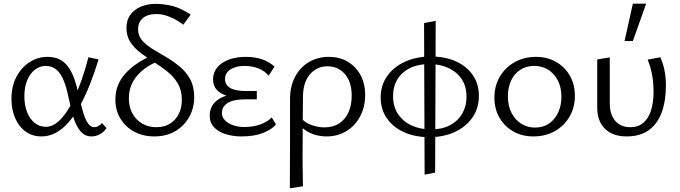

<svg xmlns="http://www.w3.org/2000/svg" viewBox="-20 -731 3686 1040"><path d="M205 8Q155 8 118.5 -18.5Q82 -45 62 -91.5Q42 -138 42 -195Q42 -264 69 -315Q96 -366 140.5 -394.5Q185 -423 237 -423Q278 -423 306 -407.5Q334 -392 352.5 -364.5Q371 -337 383.5 -301.5Q396 -266 404 -226Q417 -170 428.5 -129Q440 -88 455 -65Q470 -42 491 -42Q501 -42 512.5 -48Q524 -54 532 -65L557 -37Q545 -18 523 -5Q501 8 475 8Q446 8 426 -10Q406 -28 392 -58Q378 -88 369 -125.5Q360 -163 351 -204Q341 -254 326 -292.5Q311 -331 287 -352.5Q263 -374 227 -374Q197 -374 170.5 -354.5Q144 -335 128 -298Q112 -261 112 -209Q112 -162 126.5 -124.5Q141 -87 167.5 -65.5Q194 -44 229 -44Q256 -44 282 -62Q308 -80 332.5 -113.5Q357 -147 379.5 -194Q402 -241 422 -298Q442 -355 459 -421L514 -409Q492 -338 467.5 -275.5Q443 -213 414.5 -161Q386 -109 353.5 -71Q321 -33 284 -12.5Q247 8 205 8Z M816 8Q755 8 707.5 -17.5Q660 -43 632.5 -88Q605 -133 605 -192Q605 -235 619.5 -270Q634 -305 658.5 -332Q683 -359 711.5 -379.5Q740 -400 769 -414.5Q798 -429 822 -437L850 -404Q803 -388 763.5 -359Q724 -330 701 -290Q678 -250 678 -199Q678 -151 697.5 -116Q717 -81 750.5 -61.5Q784 -42 827 -42Q871 -42 901.5 -61.5Q932 -81 948.5 -114.5Q965 -148 965 -189Q965 -242 943 -279Q921 -316 887 -343Q853 -370 815 -394Q777 -418 743 -443.5Q709 -469 687 -501.5Q665 -534 665 -581Q665 -621 685.5 -650Q706 -679 742 -694.5Q778 -710 823 -710Q869 -710 914.5 -698.5Q960 -687 1013 -652L973 -597Q936 -625 898.5 -640Q861 -655 828 -655Q780 -655 754 -633Q728 -611 728 -572Q728 -537 750.5 -511.5Q773 -486 807.5 -465Q842 -444 880.5 -421.5Q919 -399 953.5 -370.5Q988 -342 1010 -302Q1032 -262 1032 -205Q1032 -146 1005 -97.5Q978 -49 929.5 -20.5Q881 8 816 8Z M1288 8Q1243 8 1203.5 -4Q1164 -16 1140 -41Q1116 -66 1116 -105Q1116 -161 1163.5 -193Q1211 -225 1300 -225V-200Q1252 -200 1214.5 -210.5Q1177 -221 1155.5 -243Q1134 -265 1134 -301Q1134 -338 1156.5 -365.5Q1179 -393 1219.5 -408Q1260 -423 1310 -423Q1362 -423 1400.5 -409.5Q1439 -396 1467 -370L1435 -321Q1415 -346 1381 -360Q1347 -374 1304 -374Q1276 -374 1252 -366Q1228 -358 1213.5 -342.5Q1199 -327 1199 -302Q1199 -271 1227 -254.5Q1255 -238 1310 -238H1371V-193H1310Q1242 -193 1212 -172.5Q1182 -152 1182 -119Q1182 -97 1198 -80Q1214 -63 1241.5 -53Q1269 -43 1304 -43Q1350 -43 1389 -56.5Q1428 -70 1452 -95L1475 -57Q1454 -31 1406.5 -11.5Q1359 8 1288 8Z M1550 289Q1550 227 1550.5 165.5Q1551 104 1551 44Q1551 -16 1551 -76Q1551 -136 1551 -193Q1551 -264 1578.5 -315.5Q1606 -367 1653.5 -395Q1701 -423 1761 -423Q1820 -423 1864 -396.5Q1908 -370 1933 -324Q1958 -278 1958 -216Q1958 -153 1931.5 -102Q1905 -51 1857.5 -21.5Q1810 8 1749 8Q1700 8 1659 -11Q1618 -30 1596 -65L1615 -87Q1635 -65 1669.5 -53Q1704 -41 1737 -41Q1785 -41 1818 -63Q1851 -85 1868 -123.5Q1885 -162 1885 -212Q1885 -287 1848.5 -329.5Q1812 -372 1753 -372Q1715 -372 1685 -352Q1655 -332 1638 -295.5Q1621 -259 1621 -206Q1620 -142 1620 -88.5Q1620 -35 1619.5 12Q1619 59 1619 102.5Q1619 146 1619.5 189Q1620 232 1621 278Z M2305 12Q2229 12 2169.5 -14.5Q2110 -41 2076 -89.5Q2042 -138 2042 -203Q2042 -270 2078 -320Q2114 -370 2175.5 -397.5Q2237 -425 2314 -425Q2390 -425 2448.5 -399Q2507 -373 2540.5 -325Q2574 -277 2574 -212Q2574 -145 2539 -94.5Q2504 -44 2443.5 -16Q2383 12 2305 12ZM2280 215 2277 -606 2340 -618 2337 204ZM2314 -30Q2375 -30 2418 -53Q2461 -76 2484 -116Q2507 -156 2507 -206Q2507 -264 2480.5 -303Q2454 -342 2408.5 -363Q2363 -384 2306 -384Q2244 -384 2200 -362Q2156 -340 2132.5 -301Q2109 -262 2109 -210Q2109 -153 2136.5 -112.5Q2164 -72 2210.5 -51Q2257 -30 2314 -30Z M2869 8Q2808 8 2760.5 -19Q2713 -46 2685.5 -93.5Q2658 -141 2658 -202Q2658 -266 2687.5 -316Q2717 -366 2768 -394.5Q2819 -423 2883 -423Q2944 -423 2991.5 -396Q3039 -369 3066.5 -321.5Q3094 -274 3094 -213Q3094 -149 3065 -99Q3036 -49 2985 -20.5Q2934 8 2869 8ZM2878 -40Q2923 -40 2955 -62.5Q2987 -85 3004 -123Q3021 -161 3021 -206Q3021 -258 3001.5 -295.5Q2982 -333 2949 -353.5Q2916 -374 2874 -374Q2830 -374 2797.5 -352.5Q2765 -331 2748 -293.5Q2731 -256 2731 -210Q2731 -158 2750.5 -120Q2770 -82 2803.5 -61Q2837 -40 2878 -40Z M3374 8Q3300 8 3257.5 -33Q3215 -74 3215 -148V-409L3283 -420V-171Q3283 -110 3313 -76Q3343 -42 3394 -42Q3437 -42 3465 -66Q3493 -90 3506.5 -133Q3520 -176 3520 -234Q3520 -283 3512 -326Q3504 -369 3488 -408L3557 -421Q3573 -384 3580 -346.5Q3587 -309 3587 -268Q3587 -185 3564.5 -123Q3542 -61 3495 -26.5Q3448 8 3374 8ZM3363 -509 3408 -711H3480L3408 -509Z"/></svg>

Font: Ysabeau Office
Style: Regular
Weight: 400
Designer: Christian Thalmann (Catharsis Fonts)
Version: Version 2.001;gftools[0.9.30]; featfreeze: tnum,lnum,ss02